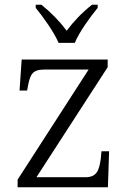

<svg xmlns="http://www.w3.org/2000/svg" viewBox="-20 -786 541 806"><path d="M226 -606H294C312 -651 359 -715 390 -753V-766H366C322 -731 290 -697 260 -657C230 -697 197 -731 154 -766H130V-753C161 -715 207 -651 226 -606ZM54 0H433L438 -151H406L403 -119C396 -70 386 -42 338 -42H133L432 -504V-536H71L62 -406H94L96 -418C106 -472 114 -494 166 -494H352L54 -32Z"/></svg>

Font: Noto Serif Tamil Light
Style: Italic
Weight: 300
Italic angle: -12°
Designer: Indian Type Foundry, Tom Grace, and the Monotype Design Team
Foundry: Monotype Imaging Inc.
Version: Version 2.003